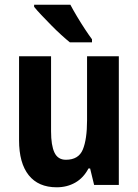

<svg xmlns="http://www.w3.org/2000/svg" viewBox="-20 -786 588 816"><path d="M485 -547V0H380L363 -70H356Q335 -30 300 -10Q265 10 221 10Q143 10 102 -41.5Q61 -93 61 -190V-547H197V-228Q197 -168 211.5 -137.5Q226 -107 260 -107Q314 -107 332 -150.5Q350 -194 350 -275V-547ZM279 -766Q290 -745 307 -716.5Q324 -688 341.5 -661.5Q359 -635 371 -619V-606H277Q262 -618 240.5 -637.5Q219 -657 197 -679.5Q175 -702 155.5 -722.5Q136 -743 125 -757V-766Z"/></svg>

Font: Noto Sans Condensed
Style: Bold
Weight: 700
Width: 3
Designer: Monotype Design Team
Foundry: Monotype Imaging Inc.
Version: Version 2.013; ttfautohint (v1.8.4.7-5d5b)